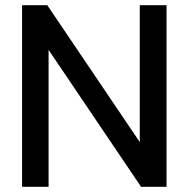

<svg xmlns="http://www.w3.org/2000/svg" viewBox="-20 -719 726 739"><path d="M65 -699H162L518 -172V-699H621V0H523L167 -527V0H65Z"/></svg>

Font: Prompt
Style: Regular
Weight: 400
Designer: Katatrad Team
Foundry: CadsonDemak
Version: Version 1.001